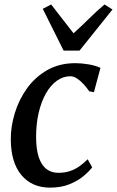

<svg xmlns="http://www.w3.org/2000/svg" viewBox="-20 -850 536 880"><path d="M210 10Q126 10 78 -47.8Q30 -105.5 29.5 -210Q29 -269.5 47.8 -331.2Q66.5 -393 103.8 -445Q141 -497 196.8 -528.8Q252.5 -560.5 325.5 -560.5Q353.5 -560.5 386 -555Q418.5 -549.5 440.5 -539L410.5 -427.5L389 -431.5Q377 -449.5 362.2 -465.2Q347.5 -481 332.2 -490.8Q317 -500.5 302.5 -500.5Q269.5 -500.5 240.8 -480Q212 -459.5 190.5 -421.8Q169 -384 157 -332Q145 -280 145.5 -218Q146 -164 158 -128.5Q170 -93 192.5 -75.5Q215 -58 248 -58Q277.5 -58 301 -66Q324.5 -74 344.2 -88Q364 -102 382 -120L402.5 -83Q389 -65 362.8 -43Q336.5 -21 298.2 -5.5Q260 10 210 10ZM271.5 -618 176 -809.5 214.5 -829.5Q239.5 -797.5 265 -764.2Q290.5 -731 317 -697.5Q354 -730.5 387 -763.5Q420 -796.5 459 -829.5L495.5 -806.5L344.5 -618Z"/></svg>

Font: Merriweather 36pt Medium
Style: Italic
Weight: 500
Italic angle: -7.8°
Version: Version 2.101